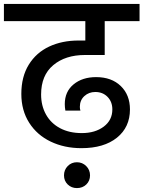

<svg xmlns="http://www.w3.org/2000/svg" viewBox="-44 -760 733 981"><path d="M390 -479Q290 -479 228 -427Q166 -375 166 -277Q166 -220 191 -175Q216 -130 263 -105Q310 -80 374 -80Q442 -80 486 -113Q530 -146 530 -201Q530 -240 505.5 -265Q481 -290 443 -290Q410 -290 387 -269Q364 -248 364 -214Q364 -203 367 -195H290Q287 -212 287 -228Q287 -292 332 -329Q377 -366 447 -366Q526 -366 573 -320.5Q620 -275 620 -201Q620 -110 553.5 -56.5Q487 -3 372 -3Q285 -3 215 -36.5Q145 -70 105 -133Q65 -196 65 -280Q65 -368 103 -429.5Q141 -491 207 -522Q273 -553 358 -553H392V-652H-24V-740H669V-652H491V-479ZM416 136Q416 164 397 182.5Q378 201 349 201Q321 201 302 182.5Q283 164 283 136Q283 108 302 88.5Q321 69 349 69Q377 69 396.5 88.5Q416 108 416 136Z"/></svg>

Font: Fz Poppins Med
Style: Regular
Weight: 500
Designer: Ninad Kale (Devanagari), Jonny Pinhorn (Latin)
Foundry: Indian Type Foundry
Version: Vit hóa bi Vntype.Com & FontZin.Com